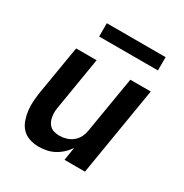

<svg xmlns="http://www.w3.org/2000/svg" viewBox="-166 -838 933 976"><g transform="rotate(30 300.0 -350.5)"><path d="M195 8Q167 8 141 -0.5Q115 -9 97.5 -27.5Q80 -46 71 -71Q62 -96 58.5 -123Q55 -150 57 -177.5Q59 -205 63 -233L111 -520H231L181 -217Q178 -202 177.5 -187Q177 -172 179.5 -157.5Q182 -143 188 -130.5Q194 -118 204.5 -109Q215 -100 229.5 -96.5Q244 -93 259 -93Q278 -93 298.5 -99Q319 -105 335.5 -118.5Q352 -132 361.5 -151Q371 -170 374 -190L429 -520H549L463 0H343L355 -77Q342 -57 323.5 -40Q305 -23 284 -12Q263 -1 240 3.5Q217 8 195 8ZM182 -631V-709H527V-631Z"/></g></svg>

Font: Iosevka SS04 Extended Oblique
Style: Bold
Weight: 700
Width: 7
Italic angle: -9°
Monospace: yes
Designer: Belleve Invis
Foundry: Belleve Invis
Version: Version 19.0.0; ttfautohint (v1.8.4)